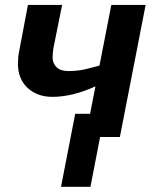

<svg xmlns="http://www.w3.org/2000/svg" viewBox="-20 -548 623 768"><path d="M228.5 -528.3 193.8 -356Q190.4 -334 190.4 -318.8Q190.4 -294.4 206.3 -279.1Q222.2 -263.7 253.9 -263.7Q277.8 -263.7 300.5 -267.1Q323.2 -270.5 377.9 -285.6L425.3 -528.3H562.5L459.5 0H380.4L341.8 199.2H224.1L280.8 -92.8H340.3L361.8 -202.6Q269.5 -160.6 189.5 -160.6Q128.9 -160.6 90.3 -196.5Q51.8 -232.4 51.8 -293Q51.8 -319.8 56.2 -340.8L91.8 -528.3Z"/></svg>

Font: Liberation Sans
Style: Bold Italic
Weight: 700
Italic angle: -12°
Designer: Steve Matteson
Foundry: Ascender Corporation
Version: Version 2.1.5